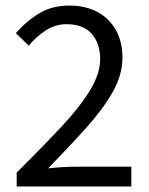

<svg xmlns="http://www.w3.org/2000/svg" viewBox="-20 -670 537 690"><path d="M40 0V-50Q135 -144 202.5 -216.5Q270 -289 305 -348Q340 -407 340 -458Q340 -513 310 -548Q280 -583 219 -583Q179 -583 145 -561Q111 -539 83 -506L37 -551Q77 -596 122.5 -623Q168 -650 229 -650Q288 -650 331 -626.5Q374 -603 397 -561Q420 -519 420 -463Q420 -401 385.5 -340Q351 -279 291 -212Q231 -145 153 -65Q179 -68 207 -69.5Q235 -71 260 -71H452V0Z"/></svg>

Font: Source Sans 3
Style: Regular
Weight: 400
Designer: Paul D. Hunt
Foundry: Adobe
Version: Version 3.046;hotconv 1.0.118;makeotfexe 2.5.65603